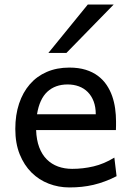

<svg xmlns="http://www.w3.org/2000/svg" viewBox="-20 -801 575 833"><path d="M136.7 -236.8Q138.2 -193.8 150.1 -162.1Q162.1 -130.4 182.9 -109.6Q203.6 -88.9 231.7 -78.6Q259.8 -68.4 293 -68.4Q340.3 -68.4 385.7 -79.1Q431.2 -89.8 476.1 -117.2L485.8 -36.6Q460 -23.4 435.1 -14.2Q410.2 -4.9 385.3 1Q360.4 6.8 334.7 9.5Q309.1 12.2 280.8 12.2Q233.9 12.2 191.4 -4.2Q148.9 -20.5 116.7 -52.5Q84.5 -84.5 65.4 -131.8Q46.4 -179.2 46.4 -241.7Q46.4 -302.2 62.7 -351.3Q79.1 -400.4 109.4 -435.3Q139.6 -470.2 183.1 -489Q226.6 -507.8 280.8 -507.8Q320.8 -507.8 351.6 -498.3Q382.3 -488.8 404.8 -471.9Q427.2 -455.1 442.4 -432.6Q457.5 -410.2 466.6 -384.3Q475.6 -358.4 479.5 -330.3Q483.4 -302.2 483.4 -274.9V-255.9Q483.4 -243.7 482.9 -236.8ZM273.4 -434.6Q219.7 -434.6 185.5 -403.1Q151.4 -371.6 140.6 -305.2H395.5Q395.5 -336.4 386.5 -360.6Q377.4 -384.8 361.1 -401.4Q344.7 -418 322.3 -426.3Q299.8 -434.6 273.4 -434.6ZM473.1 -781.2 268.1 -571.3H189.9L360.8 -781.2Z"/></svg>

Font: Andika Eur
Style: Regular
Weight: 400
Designer: Victor Gaultney, Annie Olsen, Julie Remington, Don Collingsworth, Eric Hays, Becca Hirsbrunner
Foundry: SIL International
Version: Version 5.000